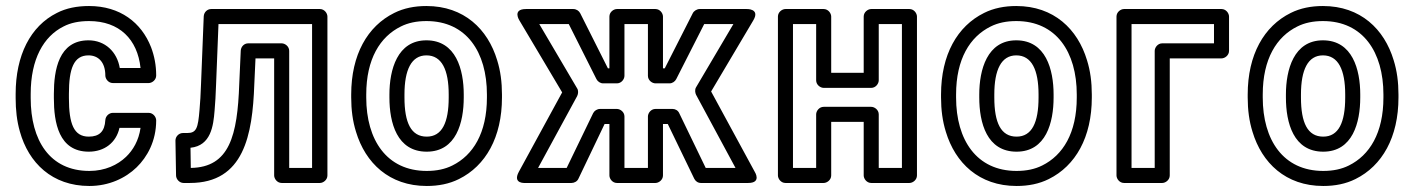

<svg xmlns="http://www.w3.org/2000/svg" viewBox="-20 -583 4703 638"><path d="M82 -257V-271C82 -387 125 -462 191 -495C214 -507 242 -513 276 -513C377 -513 437 -452 447 -357H378C369 -411 329 -449 274 -449C175 -449 159 -350 159 -271V-257C159 -176 175 -79 275 -79C327 -79 366 -109 377 -158H447C441 -116 422 -84 399 -62C371 -35 329 -15 277 -15C145 -15 82 -117 82 -257ZM209 -257V-271C209 -355 225 -399 274 -399C307 -399 330 -376 330 -332C330 -321 340 -307 355 -307H474C485 -307 499 -317 499 -332C499 -366 493 -397 482 -426C450 -508 379 -563 276 -563C236 -563 200 -556 169 -540C81 -496 32 -399 32 -271V-257C32 -218 36 -181 46 -146C75 -42 153 35 277 35C342 35 397 9 434 -27C469 -61 499 -114 499 -183C499 -194 489 -208 474 -208H355C343 -208 331 -198 330 -184C328 -146 310 -129 275 -129C225 -129 209 -172 209 -257Z M1017 -503V-25H941V-414C941 -429 927 -439 916 -439H805C791 -439 781 -428 780 -415L775 -304C769 -133 743 -27 614 -25L613 -92C681 -99 689 -165 693 -215C695 -239 697 -268 698 -302L706 -503ZM1068 -528C1068 -539 1058 -553 1043 -553H682C669 -553 658 -543 657 -529L648 -304C647 -270 645 -241 643 -218C638 -157 633 -141 602 -141H588C574 -141 563 -129 563 -116L565 0C565 12 576 25 590 25H611C791 25 819 -135 825 -302L829 -389H891V0C891 11 901 25 916 25H1043C1054 25 1068 15 1068 0Z M1598 -269V-259C1598 -141 1552 -67 1483 -33C1459 -21 1431 -15 1398 -15C1265 -15 1197 -118 1197 -259V-269C1197 -387 1243 -461 1312 -495C1336 -507 1364 -513 1397 -513C1530 -513 1598 -410 1598 -269ZM1147 -269V-259C1147 -218 1152 -180 1163 -145C1194 -42 1273 35 1398 35C1437 35 1473 28 1505 12C1594 -32 1648 -127 1648 -259V-269C1648 -310 1643 -348 1632 -383C1601 -486 1522 -563 1397 -563C1358 -563 1322 -556 1290 -540C1201 -496 1147 -401 1147 -269ZM1521 -269C1521 -352 1495 -449 1397 -449C1300 -449 1274 -351 1274 -269V-259C1274 -175 1299 -79 1398 -79C1496 -79 1521 -176 1521 -259ZM1471 -269V-259C1471 -176 1449 -129 1398 -129C1346 -129 1324 -175 1324 -259V-269C1324 -351 1347 -399 1397 -399C1448 -399 1471 -351 1471 -269Z M2215 -221H2158C2143 -221 2133 -207 2133 -196V-25H2055V-196C2055 -211 2041 -221 2030 -221H1974C1964 -221 1955 -215 1951 -207L1863 -25H1768L1898 -264C1902 -272 1902 -283 1898 -289L1772 -503H1870L1962 -320C1966 -312 1975 -306 1984 -306H2030C2045 -306 2055 -320 2055 -331V-503H2133V-331C2133 -316 2147 -306 2158 -306H2205C2214 -306 2223 -312 2227 -320L2320 -503H2417L2293 -293C2288 -285 2290 -274 2293 -268L2424 -25H2325L2237 -207C2233 -216 2224 -221 2215 -221ZM2199 -171 2287 11C2291 19 2299 25 2309 25H2466C2512 25 2488 -12 2488 -12L2343 -279L2483 -515C2507 -555 2461 -553 2461 -553H2305C2296 -553 2286 -547 2282 -539L2189 -356H2183V-528C2183 -539 2173 -553 2158 -553H2030C2019 -553 2005 -543 2005 -528V-356H2000L1908 -539C1904 -547 1895 -553 1885 -553H1728C1681 -553 1706 -515 1706 -515L1848 -276L1704 -12C1682 29 1726 25 1726 25H1879C1888 25 1898 20 1902 11L1989 -171H2005V0C2005 11 2015 25 2030 25H2158C2169 25 2183 15 2183 0V-171Z M2977 -25H2900V-203C2900 -218 2886 -228 2875 -228H2717C2702 -228 2692 -214 2692 -203V-25H2615V-503H2692V-316C2692 -301 2706 -291 2717 -291H2875C2890 -291 2900 -305 2900 -316V-503H2977ZM3002 25C3013 25 3027 15 3027 0V-528C3027 -539 3017 -553 3002 -553H2875C2864 -553 2850 -543 2850 -528V-341H2742V-528C2742 -539 2732 -553 2717 -553H2590C2579 -553 2565 -543 2565 -528V0C2565 11 2575 25 2590 25H2717C2728 25 2742 15 2742 0V-178H2850V0C2850 11 2860 25 2875 25Z M3558 -269V-259C3558 -141 3512 -67 3443 -33C3419 -21 3391 -15 3358 -15C3225 -15 3157 -118 3157 -259V-269C3157 -387 3203 -461 3272 -495C3296 -507 3324 -513 3357 -513C3490 -513 3558 -410 3558 -269ZM3107 -269V-259C3107 -218 3112 -180 3123 -145C3154 -42 3233 35 3358 35C3397 35 3433 28 3465 12C3554 -32 3608 -127 3608 -259V-269C3608 -310 3603 -348 3592 -383C3561 -486 3482 -563 3357 -563C3318 -563 3282 -556 3250 -540C3161 -496 3107 -401 3107 -269ZM3481 -269C3481 -352 3455 -449 3357 -449C3260 -449 3234 -351 3234 -269V-259C3234 -175 3259 -79 3358 -79C3456 -79 3481 -176 3481 -259ZM3431 -269V-259C3431 -176 3409 -129 3358 -129C3306 -129 3284 -175 3284 -259V-269C3284 -351 3307 -399 3357 -399C3408 -399 3431 -351 3431 -269Z M4014 -439H3842C3827 -439 3817 -425 3817 -414V-25H3740V-503H4014ZM4039 -389C4050 -389 4064 -399 4064 -414V-528C4064 -539 4054 -553 4039 -553H3715C3704 -553 3690 -543 3690 -528V0C3690 11 3700 25 3715 25H3842C3853 25 3867 15 3867 0V-389Z M4577 -269V-259C4577 -141 4531 -67 4462 -33C4438 -21 4410 -15 4377 -15C4244 -15 4176 -118 4176 -259V-269C4176 -387 4222 -461 4291 -495C4315 -507 4343 -513 4376 -513C4509 -513 4577 -410 4577 -269ZM4126 -269V-259C4126 -218 4131 -180 4142 -145C4173 -42 4252 35 4377 35C4416 35 4452 28 4484 12C4573 -32 4627 -127 4627 -259V-269C4627 -310 4622 -348 4611 -383C4580 -486 4501 -563 4376 -563C4337 -563 4301 -556 4269 -540C4180 -496 4126 -401 4126 -269ZM4500 -269C4500 -352 4474 -449 4376 -449C4279 -449 4253 -351 4253 -269V-259C4253 -175 4278 -79 4377 -79C4475 -79 4500 -176 4500 -259ZM4450 -269V-259C4450 -176 4428 -129 4377 -129C4325 -129 4303 -175 4303 -259V-269C4303 -351 4326 -399 4376 -399C4427 -399 4450 -351 4450 -269Z"/></svg>

Font: Asimov
Style: NarOu
Weight: 500
Designer: Google
Version: Version 2.000980; 2014